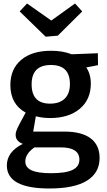

<svg xmlns="http://www.w3.org/2000/svg" viewBox="-20 -832 609 1093"><path d="M261 241Q19 241 19 110Q19 32 110 -13Q69 -28 69 -65Q69 -75 73.5 -88Q78 -101 90.5 -125Q103 -149 126 -191Q39 -239 39 -348Q39 -439 100.5 -491Q162 -543 271 -543Q338 -543 388 -523L537 -529L538 -461L471 -448Q497 -411 497 -356Q497 -265 434 -212.5Q371 -160 266 -160Q223 -160 184 -170L169 -83H345Q445 -83 496 -44.5Q547 -6 547 67Q547 152 475 196.5Q403 241 261 241ZM265 -242Q319 -242 348.5 -270.5Q378 -299 378 -354Q378 -462 270 -462Q160 -462 160 -352Q160 -242 265 -242ZM271 154Q355 154 393.5 135Q432 116 432 77Q432 7 326 7H176Q124 44 124 87Q124 121 159.5 137.5Q195 154 271 154ZM407 -812 448 -767 309 -629 240 -623 92 -767 134 -812 272 -715Z"/></svg>

Font: Bitter SemiBold
Style: Regular
Weight: 600
Designer: Sol Matas, and Bitter project Authors
Foundry: Sol Matas
Version: Version 2.001